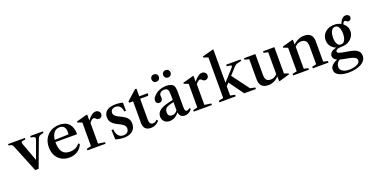

<svg xmlns="http://www.w3.org/2000/svg" viewBox="-46 -1806 5866 3048"><g transform="rotate(-20 2887.5 -282.0)"><path d="M254 10.5 64.5 -456Q55.5 -479 42.2 -487.2Q29 -495.5 -9.5 -498.5V-524.5H273.5V-498.5Q231 -496 216.2 -489.8Q201.5 -483.5 201.5 -470.5Q201.5 -460.5 207 -445L319.5 -142.5H323.5L426 -423.5Q435 -449 435 -462.5Q435 -477.5 421.2 -484.8Q407.5 -492 365 -498.5V-524.5H579V-498.5Q541.5 -492.5 522.2 -484.5Q503 -476.5 492.8 -462.2Q482.5 -448 473 -422.5L312 10.5Z M832.5 10.5Q757 10.5 700.2 -22.8Q643.5 -56 612 -115.8Q580.5 -175.5 580.5 -254Q580.5 -337.5 615.5 -400.5Q650.5 -463.5 713 -499Q775.5 -534.5 858.5 -534.5Q962 -534.5 1017 -475.8Q1072 -417 1074.5 -303.5L1067.5 -297H707.5Q707.5 -292 707.5 -286.5Q707.5 -74.5 871.5 -74.5Q980.5 -74.5 1040 -152.5L1061.5 -137Q1035 -67 974.8 -28.2Q914.5 10.5 832.5 10.5ZM847.5 -495.5Q788.5 -495.5 753 -453.2Q717.5 -411 709.5 -333L943.5 -341.5Q947.5 -353.5 947.5 -380.5Q947.5 -495.5 847.5 -495.5Z M1140.5 0V-26.5L1215.5 -43V-442L1141.5 -469.5V-487L1316 -535H1330.5V-435Q1367 -483.5 1402.8 -509.5Q1438.5 -535.5 1471 -535.5Q1501.5 -535.5 1522.5 -516Q1543.5 -496.5 1543.5 -468.5Q1543.5 -442 1526.5 -424.2Q1509.5 -406.5 1484.5 -406.5Q1459 -406.5 1442 -425Q1421.5 -446 1403.5 -446Q1390 -446 1370.5 -431Q1351 -416 1334.5 -391.5V-43L1446.5 -26.5V0Z M1758.5 10.5Q1725 10.5 1684.8 4.5Q1644.5 -1.5 1615 -11.5L1608.5 -172H1640Q1652 -28 1762 -28Q1804 -28 1829 -50.8Q1854 -73.5 1854 -110.5Q1854 -141 1835.2 -163.2Q1816.5 -185.5 1770 -209.5L1726.5 -231.5Q1664 -263 1636.5 -299Q1609 -335 1609 -386Q1609 -458 1660 -496.2Q1711 -534.5 1807 -534.5Q1843 -534.5 1876.5 -529.8Q1910 -525 1929.5 -517V-380H1901.5Q1887.5 -496.5 1793 -496.5Q1756 -496.5 1733.5 -477Q1711 -457.5 1711 -425Q1711 -396.5 1730.8 -375.5Q1750.5 -354.5 1798 -332L1844 -309Q1902 -280.5 1928.2 -244.2Q1954.5 -208 1954.5 -154.5Q1954.5 -78 1902.2 -33.8Q1850 10.5 1758.5 10.5Z M2210.5 10.5Q2087.5 10.5 2087.5 -118V-483.5H2021L2017 -505.5L2183.5 -655.5L2206.5 -652.5V-524.5H2353L2342.5 -483.5H2206.5V-128Q2206.5 -46.5 2266.5 -46.5Q2285.5 -46.5 2304 -55.5Q2322.5 -64.5 2336 -82L2355.5 -61Q2331.5 -27.5 2293 -8.5Q2254.5 10.5 2210.5 10.5Z M2530.5 10.5Q2474.5 10.5 2440.8 -22.2Q2407 -55 2407 -109Q2407 -177.5 2471.8 -219.2Q2536.5 -261 2686 -288V-374.5Q2686 -439 2670.2 -463.8Q2654.5 -488.5 2614.5 -488.5Q2574.5 -488.5 2551 -469.2Q2527.5 -450 2527.5 -417Q2527.5 -407 2529 -397Q2530.5 -387 2530.5 -378Q2530.5 -351.5 2513.8 -334.2Q2497 -317 2472 -317Q2448 -317 2433 -332.5Q2418 -348 2418 -373Q2418 -405 2443.8 -438.2Q2469.5 -471.5 2513 -496Q2580.5 -534.5 2665 -534.5Q2758.5 -534.5 2788.5 -483.5Q2797.5 -465.5 2801.2 -438.5Q2805 -411.5 2805 -352.5V-135.5Q2805 -88.5 2813 -70.2Q2821 -52 2842 -52Q2866 -52 2888.5 -78.5L2908 -56.5Q2856.5 10.5 2787.5 10.5Q2744.5 10.5 2721 -10.8Q2697.5 -32 2690 -75H2687Q2655.5 -34 2615 -11.8Q2574.5 10.5 2530.5 10.5ZM2594 -63Q2651 -63 2686 -113.5V-252Q2625 -240 2590.5 -225.8Q2556 -211.5 2541.8 -190.5Q2527.5 -169.5 2527.5 -138Q2527.5 -63 2594 -63ZM2740 -649Q2710.5 -649 2694 -667.5Q2677.5 -686 2677.5 -710Q2677.5 -736 2694.5 -754Q2711.5 -772 2740 -772Q2769.5 -772 2786.5 -754Q2803.5 -736 2803.5 -710Q2803.5 -686 2787 -667.5Q2770.5 -649 2740 -649ZM2542 -649Q2512.5 -649 2496.2 -667.5Q2480 -686 2480 -710Q2480 -736 2496.5 -754Q2513 -772 2542 -772Q2571.5 -772 2588.8 -754Q2606 -736 2606 -710Q2606 -686 2589.2 -667.5Q2572.5 -649 2542 -649Z M2937 0V-26.5L3012 -43V-442L2938 -469.5V-487L3112.5 -535H3127V-435Q3163.5 -483.5 3199.2 -509.5Q3235 -535.5 3267.5 -535.5Q3298 -535.5 3319 -516Q3340 -496.5 3340 -468.5Q3340 -442 3323 -424.2Q3306 -406.5 3281 -406.5Q3255.5 -406.5 3238.5 -425Q3218 -446 3200 -446Q3186.5 -446 3167 -431Q3147.5 -416 3131 -391.5V-43L3243 -26.5V0Z M3370 0V-26.5L3449.5 -43V-729L3372 -756V-773L3552 -821.5H3566.5V-259.5L3730.5 -439Q3753 -464 3753 -475Q3753 -483.5 3737 -488.2Q3721 -493 3674.5 -498.5V-524.5H3917.5V-498.5Q3876 -491.5 3853.5 -485Q3831 -478.5 3817.5 -468.8Q3804 -459 3788.5 -442L3688 -331.5L3903.5 -43L3986 -26.5V0H3788.5L3610.5 -246.5L3566.5 -198.5V-43L3646 -26.5V0Z M4198.5 10.5Q4122.5 10.5 4085.8 -27.2Q4049 -65 4049 -137.5V-481.5L3975 -498.5V-524.5H4168V-175.5Q4168 -109 4191.8 -84.8Q4215.5 -60.5 4265 -60.5Q4293 -60.5 4320.2 -73.2Q4347.5 -86 4370 -113V-481.5L4297.5 -498.5V-524.5H4489V-80L4559.5 -55V-38.5L4388 10.5H4375V-72.5Q4339 -33 4293.2 -11.2Q4247.5 10.5 4198.5 10.5Z M4616.5 0V-26.5L4691 -43V-441L4616.5 -469V-486L4790.5 -534.5H4805.5V-454.5Q4844.5 -492 4892.2 -513.2Q4940 -534.5 4990.5 -534.5Q5138.5 -534.5 5138.5 -387V-42.5L5213 -26.5V0H4947.5V-26.5L5019.5 -42.5V-347Q5019.5 -465.5 4919 -465.5Q4855 -465.5 4810 -413.5V-43L4882.5 -26.5V0Z M5499 -166Q5444.5 -166 5419 -154.2Q5393.5 -142.5 5393.5 -120.5Q5393.5 -102 5419 -90.8Q5444.5 -79.5 5518 -68L5589.5 -55.5Q5677.5 -41.5 5719 -8.2Q5760.5 25 5760.5 80.5Q5760.5 128 5734.5 162Q5708.5 196 5664.5 217.5Q5620.5 239 5567 249Q5513.5 259 5458.5 259Q5404 259 5353 246.2Q5302 233.5 5269 205Q5236 176.5 5236 130Q5236 92 5263.5 60.8Q5291 29.5 5357 1.5Q5293 -28 5293 -82Q5293 -110 5317.8 -138.5Q5342.5 -167 5411.5 -181Q5357.5 -201 5324.2 -244.8Q5291 -288.5 5291 -350.5Q5291 -403.5 5318.2 -445Q5345.5 -486.5 5392.8 -510.5Q5440 -534.5 5499.5 -534.5Q5563 -534.5 5615 -506.5Q5624 -531 5638.5 -555.2Q5653 -579.5 5674 -595.8Q5695 -612 5723 -612Q5748.5 -612 5767 -597.8Q5785.5 -583.5 5785.5 -559Q5785.5 -538 5771.8 -522.8Q5758 -507.5 5736 -507.5Q5720.5 -507.5 5713 -514Q5705.5 -520.5 5698.8 -527Q5692 -533.5 5679.5 -533.5Q5666 -533.5 5656.8 -520.2Q5647.5 -507 5642.5 -488.5Q5674 -464.5 5692.5 -429.8Q5711 -395 5711 -353Q5711 -304.5 5684.5 -261.8Q5658 -219 5610.2 -192.5Q5562.5 -166 5499 -166ZM5498.5 -203Q5533.5 -203 5552.8 -227Q5572 -251 5579.8 -286.5Q5587.5 -322 5587.5 -355.5Q5587.5 -383 5581 -416.8Q5574.5 -450.5 5556.5 -474.8Q5538.5 -499 5504 -499Q5476.5 -499 5459.2 -483.5Q5442 -468 5432.2 -443.8Q5422.5 -419.5 5418.8 -393Q5415 -366.5 5415 -344.5Q5415 -316.5 5421.5 -283.5Q5428 -250.5 5446 -226.8Q5464 -203 5498.5 -203ZM5334 116.5Q5334 152 5354.5 174.5Q5375 197 5408.8 208Q5442.5 219 5481.5 219Q5526.5 219 5569.5 209.2Q5612.5 199.5 5640.8 178.5Q5669 157.5 5669 124Q5669 106 5656.8 91.5Q5644.5 77 5611.8 64.2Q5579 51.5 5516 40L5434 24.5Q5412.5 20.5 5394.5 15Q5366 32 5350 59.2Q5334 86.5 5334 116.5Z"/></g></svg>

Font: Libre Caslon Text Medium
Style: Regular
Weight: 500
Designer: Pablo Impallari, Rodrigo Fuenzalida, Katja Schimmel
Foundry: Pablo Impallari, Rodrigo Fuenzalida
Version: Version 2.000